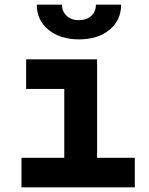

<svg xmlns="http://www.w3.org/2000/svg" viewBox="-20 -805 640 825"><path d="M72.3 0V-127H256.2V-423H92.3V-550H397.2V-127H559.2V0ZM319.2 -635.8Q238.8 -635.8 188.4 -676.9Q138 -718.1 138 -785H246.4Q246.4 -755.3 266.6 -736.9Q286.7 -718.4 319.2 -718.4Q352.4 -718.4 372.3 -736.8Q392.1 -755.1 392.1 -785H500.5Q500.5 -718.3 450.6 -677Q400.8 -635.8 319.2 -635.8Z"/></svg>

Font: JetBrains Mono
Style: Regular
Weight: 400
Monospace: yes
Designer: Philipp Nurullin, Konstantin Bulenkov
Foundry: JetBrains
Version: Version 2.305